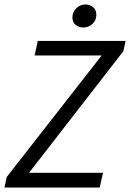

<svg xmlns="http://www.w3.org/2000/svg" viewBox="-21 -839 582 859"><path d="M9 -47 434 -591H134L148 -656H541L531 -610L109 -66H440L425 0H-1ZM352 -716Q332 -716 317.5 -727.5Q303 -739 303 -761Q303 -785 320.5 -802Q338 -819 361 -819Q381 -819 395.5 -807Q410 -795 410 -773Q410 -748 392.5 -732Q375 -716 352 -716Z"/></svg>

Font: mr_Source Sans Pro
Style: Italic
Weight: 400
Italic angle: -11°
Designer: Paul D. Hunt
Foundry: Adobe Systems Incorporated
Version: Version 1.036;July 10, 2024;FontCreator 11.5.0.2430 64-bit